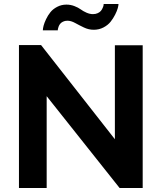

<svg xmlns="http://www.w3.org/2000/svg" viewBox="-20 -934 803 954"><path d="M314.9 -831.1Q302.2 -831.1 292.7 -826.2Q283.2 -821.3 278.6 -815.2Q273.9 -809.1 271 -801.3Q268.1 -793.5 267.6 -789.3Q267.1 -785.2 267.1 -783.2H192.9Q192.9 -792 196.5 -806.2Q200.2 -820.3 209 -838.9Q217.8 -857.4 230.5 -873.3Q243.2 -889.2 264.2 -900.1Q285.2 -911.1 310.1 -911.1Q330.6 -911.1 349.6 -903.8Q368.7 -896.5 380.9 -887.5Q393.1 -878.4 409.7 -871.1Q426.3 -863.8 441.9 -863.8Q455.6 -863.8 465.8 -868.7Q476.1 -873.5 481.4 -880.1Q486.8 -886.7 490.2 -894.8Q493.7 -902.8 494.4 -907.2Q495.1 -911.6 495.1 -914.1H568.8Q568.8 -907.2 565.2 -893.6Q561.5 -879.9 552 -861.1Q542.5 -842.3 529.3 -825.7Q516.1 -809.1 494.1 -797.6Q472.2 -786.1 445.8 -786.1Q420.4 -786.1 397 -797.4Q373.5 -808.6 353.3 -819.8Q333 -831.1 314.9 -831.1ZM211.9 -456.1V0H74.2V-710H184.1L550.8 -242.2V-709H689V0H574.2Z"/></svg>

Font: Rawline
Style: Bold
Weight: 700
Designer: Matt McInerney, Pablo Impallari, Rodrigo Fuenzalida
Foundry: Matt McInerney, Pablo Impallari, Rodrigo Fuenzalida
Version: Version 4.020;PS 004.020;hotconv 1.0.88;makeotf.lib2.5.64775